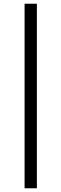

<svg xmlns="http://www.w3.org/2000/svg" viewBox="-20 -811 330 1031"><path d="M112 -791H178V200H112Z"/></svg>

Font: Nyght Serif Bold
Style: Regular
Weight: 700
Designer: Maksym Kobuzan
Version: Version 0.410